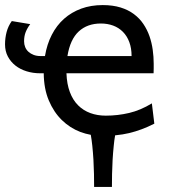

<svg xmlns="http://www.w3.org/2000/svg" viewBox="-20 -528 682 763"><path d="M244.1 -236.8Q245.6 -193.8 257.6 -162.1Q269.5 -130.4 290.3 -109.6Q311 -88.9 339.1 -78.6Q367.2 -68.4 400.4 -68.4Q447.8 -68.4 493.2 -79.1Q538.6 -89.8 583.5 -117.2L593.3 -36.6Q567.4 -23.4 542.5 -14.2Q517.6 -4.9 492.7 1Q467.8 6.8 441.9 9.3Q439.9 9.8 437.5 9.8Q434.1 28.8 432.1 50.3Q429.2 78.1 427.5 106.9Q425.8 135.7 425.3 163.6Q424.8 191.4 424.8 214.8H354Q354 191.4 353.5 163.6Q353 135.7 351.3 106.9Q349.6 78.1 346.7 50.3Q344.2 27.3 340.8 7.8Q319.8 3.9 299.8 -3.4Q257.8 -19.5 225.6 -51Q193.4 -82.5 173.8 -129.2Q154.3 -175.8 153.8 -236.8H139.2Q111.3 -236.8 85.9 -244.6Q60.5 -252.4 41.5 -267.3Q22.5 -282.2 11.2 -303.5Q0 -324.7 0 -351.6Q0 -377 6.3 -400.9Q12.7 -424.8 26.9 -444.3L100.1 -432.1Q88.4 -416.5 82 -400.4Q75.7 -384.3 75.7 -363.8Q75.7 -351.6 80.1 -340.8Q84.5 -330.1 93 -322.3Q101.6 -314.5 113.8 -309.8Q126 -305.2 141.6 -305.2H158.7Q166.5 -352.1 185.8 -389.6Q205.1 -427.2 234.6 -453.4Q264.2 -479.5 302.7 -493.7Q341.3 -507.8 388.2 -507.8Q428.2 -507.8 459 -498.3Q489.7 -488.8 512.2 -471.9Q534.7 -455.1 549.8 -432.6Q564.9 -410.2 574 -384.3Q583 -358.4 586.9 -330.3Q590.8 -302.2 590.8 -274.9V-255.9Q590.8 -243.7 590.3 -236.8ZM502.9 -305.2Q502.9 -336.4 493.9 -360.6Q484.9 -384.8 468.5 -401.4Q452.1 -418 429.7 -426.3Q407.2 -434.6 380.9 -434.6Q327.1 -434.6 293 -403.1Q258.8 -371.6 248 -305.2Z"/></svg>

Font: Andika Compact
Style: Regular
Weight: 400
Designer: Victor Gaultney, Annie Olsen, Julie Remington, Don Collingsworth, Eric Hays, Becca Hirsbrunner
Foundry: SIL International
Version: Version 5.000 ; LnSpcTght